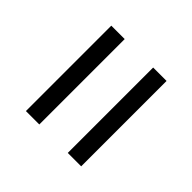

<svg xmlns="http://www.w3.org/2000/svg" viewBox="-85 -777 415 415"><g transform="rotate(45 123.0 -569.5)"><path d="M38.5 -439V-700H79.5V-439ZM166.5 -439V-700H207.5V-439Z"/></g></svg>

Font: Urbanist ExtraLight
Style: Regular
Weight: 200
Designer: Corey Hu
Foundry: Corey Hu
Version: Version 1.330; ttfautohint (v1.8.4.7-5d5b)